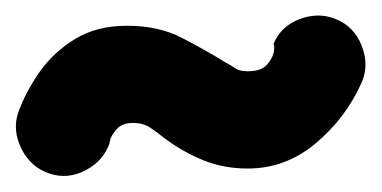

<svg xmlns="http://www.w3.org/2000/svg" viewBox="-20 -724 483 243"><path d="M42.5 -504.4Q19 -512.2 7.3 -535.4Q-4.4 -558.6 2.9 -581.1Q12.2 -607.4 30 -632.8Q47.9 -658.2 75.2 -674.8Q102.5 -691.4 141.1 -691.4Q180.7 -691.4 210.4 -676Q240.2 -660.6 263.7 -646Q272 -641.6 277.6 -637.7Q283.2 -633.8 293.5 -633.8Q311.5 -633.8 318.8 -643.1Q326.2 -652.3 326.9 -660.9Q327.6 -669.4 325.7 -667Q334.5 -690.4 358.9 -699.7Q383.3 -709 405.3 -699.7Q428.2 -690.4 437.7 -666.3Q447.3 -642.1 438 -620.1Q417.5 -574.2 379.4 -542.5Q341.3 -510.7 293.5 -510.7Q263.7 -510.7 238.3 -520.8Q212.9 -530.8 188.5 -548.8Q178.2 -557.1 169.7 -562.7Q161.1 -568.4 148.4 -568.4Q134.8 -568.4 127.9 -560.8Q121.1 -553.2 119.4 -546.9Q117.7 -540.5 119.1 -543.9Q111.3 -520.5 88.4 -508.5Q65.4 -496.6 42.5 -504.4Z"/></svg>

Font: Mikhak Black
Style: Regular
Weight: 900
Designer: Amin Abedi
Version: Version 3.3